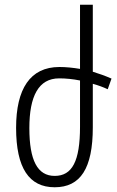

<svg xmlns="http://www.w3.org/2000/svg" viewBox="-20 -780 495 811"><path d="M372 -242V-426C394 -420 416 -412 435 -403L451 -448C424 -460 398 -469 372 -477V-760H318V-489C288 -494 259 -497 231 -497C107 -497 48 -404 48 -240C48 -70 103 11 211 11C320 11 372 -69 372 -242ZM230 -449C258 -449 288 -446 318 -440V-245C318 -99 285 -37 211 -37C138 -37 104 -103 104 -239C104 -374 143 -449 230 -449Z"/></svg>

Font: Noto Sans Armenian Condensed Light
Style: Regular
Weight: 300
Width: 3
Designer: Monotype Design Team
Foundry: Monotype Imaging Inc.
Version: Version 2.008